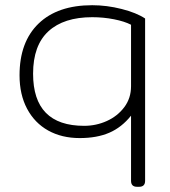

<svg xmlns="http://www.w3.org/2000/svg" viewBox="-20 -515 652 737"><path d="M483 179V-71Q447 -26 399.5 -5.5Q352 15 286 15Q217 15 165 -14Q113 -43 84 -97.5Q55 -152 55 -226Q55 -354 128 -424.5Q201 -495 334 -495Q390 -495 447 -480.5Q504 -466 537 -444V179Q537 202 514 202H506Q483 202 483 179ZM483 -184V-420Q458 -433 417.5 -441Q377 -449 334 -449Q225 -449 166 -395Q107 -341 107 -232Q107 -32 303 -32Q349 -32 390 -50.5Q431 -69 457 -103.5Q483 -138 483 -184Z"/></svg>

Font: Mitr ExtraLight
Style: Regular
Weight: 250
Designer: Thanarat Vachiruckul
Foundry: Cadson Demak Co.,Ltd.
Version: Version 1.000